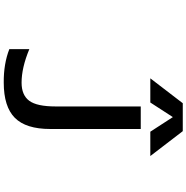

<svg xmlns="http://www.w3.org/2000/svg" viewBox="-5 -994 1010 1040"><g transform="rotate(90 500.0 -474.0)"><path d="M246.1 -19.5V-127.9Q346.7 -85.9 427.7 -85.9Q495.1 -85.9 525.9 -127.4Q556.6 -168.9 556.6 -270.5V-731.4H678.7V-241.2Q678.7 -109.4 618.2 -49.3Q557.6 10.7 427.7 10.7Q326.2 11.7 246.1 -19.5ZM614.3 -905.3 535.2 -783.2H404.3L539.1 -959H690.4L825.2 -783.2H693.4Z"/></g></svg>

Font: GenEi Gothic M SemiBold
Style: Regular
Weight: 500
Designer: o_tamon (Modified); [Source Han Sans]
Ryoko NISHIZUKA  (kana & ideographs); Paul D. Hunt (Latin, Greek & Cyrillic); Wenl
Version: Version 1.1a;Original Version 1.004